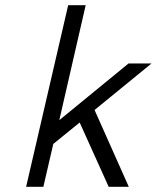

<svg xmlns="http://www.w3.org/2000/svg" viewBox="-20 -715 600 735"><path d="M80 0 241 -695H308L207 -255L472 -472H560L342 -294L473 0H396L285 -246L184 -164L146 0Z"/></svg>

Font: Coval
Style: ExtraLight Italic
Weight: 200
Foundry: Context Ltd
Version: Version 001.000